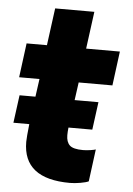

<svg xmlns="http://www.w3.org/2000/svg" viewBox="-51 -719 533 771"><g transform="rotate(5 215.5 -333.5)"><path d="M260 13Q71 13 71 -136Q71 -153 77 -208H13L28 -320H92L102 -392H20L38 -530H120L140 -680H298L278 -530H414L396 -392H260L250 -320H346L331 -208H235Q233 -192 233 -177Q233 -150 247 -136.5Q261 -123 301 -123Q315 -123 331 -125.5Q347 -128 352 -130L335 0Q325 5 302 9Q279 13 260 13Z"/></g></svg>

Font: Tanohe Sans
Style: Bold Italic
Weight: 700
Designer: Village Type and Design LLC & Cristiano Sobral
Foundry: Cooper Hewitt Smithsonian Design Museum
Version: Version 1.00;September 29, 2021;FontCreator 13.0.0.2655 64-b